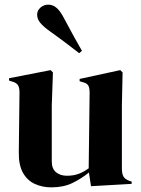

<svg xmlns="http://www.w3.org/2000/svg" viewBox="-20 -792 607 827"><path d="M201 15Q162 15 129.5 0Q97 -15 78.5 -48.5Q60 -82 61 -137L64 -394Q64 -417 56 -427Q48 -437 31 -441L19 -445V-455L198 -490L208 -480L203 -338V-97Q203 -65 221.5 -50Q240 -35 268 -35Q296 -35 318 -43Q340 -51 362 -67L366 -393Q366 -416 359 -425.5Q352 -435 333 -439L323 -442V-452L498 -490L508 -480L505 -338V-67Q505 -45 511 -33Q517 -21 537 -13L547 -10V0L372 10L363 -49Q330 -22 291.5 -3.5Q253 15 201 15ZM321 -563Q299 -580 269.5 -602.5Q240 -625 198 -655Q167 -677 153.5 -693.5Q140 -710 140 -729Q140 -747 154.5 -759.5Q169 -772 188 -772Q208 -772 224.5 -757.5Q241 -743 257 -711Q282 -664 300 -631.5Q318 -599 333 -573Z"/></svg>

Font: DM Serif Display
Style: Regular
Weight: 400
Designer: Colophon Foundry, Frank Grießhammer
Foundry: Colophon Foundry
Version: Version 5.200; ttfautohint (v1.8.3)